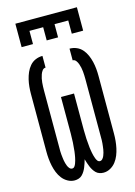

<svg xmlns="http://www.w3.org/2000/svg" viewBox="-141 -1028 781 1109"><g transform="rotate(-15 250.0 -473.5)"><path d="M66 -815V-955H434V-815H366V-894H284V-815H216V-894H134V-815ZM164 8Q142 8 122.5 -3Q103 -14 90 -31Q77 -48 69 -68Q61 -88 56.5 -109Q52 -130 50 -151.5Q48 -173 48 -195V-540Q48 -561 50 -582.5Q52 -604 57 -625Q62 -646 70.5 -665.5Q79 -685 93 -701.5Q107 -718 127 -726.5Q147 -735 169 -735V-665Q157 -665 149.5 -655Q142 -645 138 -633.5Q134 -622 131.5 -610.5Q129 -599 128 -587Q127 -575 126.5 -563.5Q126 -552 126 -540V-195Q126 -186 126 -176.5Q126 -167 127 -158Q128 -149 129 -139.5Q130 -130 131.5 -121Q133 -112 135.5 -103Q138 -94 141.5 -85.5Q145 -77 151.5 -69.5Q158 -62 167 -62Q176 -62 181.5 -69.5Q187 -77 190 -85.5Q193 -94 195.5 -102.5Q198 -111 199.5 -119.5Q201 -128 202.5 -136.5Q204 -145 205 -154Q206 -163 206.5 -171.5Q207 -180 208 -189Q209 -198 209.5 -206.5Q210 -215 210 -224Q210 -233 210.5 -241.5Q211 -250 211 -259Q211 -268 211 -276.5Q211 -285 211 -294V-478H289V-294Q289 -285 289 -276.5Q289 -268 289 -259Q289 -250 289.5 -241.5Q290 -233 290 -224Q290 -215 290.5 -206.5Q291 -198 292 -189Q293 -180 293.5 -171.5Q294 -163 295 -154Q296 -145 297.5 -136.5Q299 -128 300.5 -119.5Q302 -111 304.5 -102.5Q307 -94 310 -85.5Q313 -77 318.5 -69.5Q324 -62 333 -62Q342 -62 348.5 -69.5Q355 -77 358.5 -85.5Q362 -94 364.5 -103Q367 -112 368.5 -121Q370 -130 371 -139.5Q372 -149 373 -158Q374 -167 374 -176.5Q374 -186 374 -195V-540Q374 -552 373.5 -563.5Q373 -575 372 -587Q371 -599 368.5 -610.5Q366 -622 362 -633.5Q358 -645 350.5 -655Q343 -665 331 -665V-735Q353 -735 373 -726.5Q393 -718 407 -701.5Q421 -685 429.5 -665.5Q438 -646 443 -625Q448 -604 450 -582.5Q452 -561 452 -540V-195Q452 -173 450 -151.5Q448 -130 443.5 -109Q439 -88 431 -68Q423 -48 410 -31Q397 -14 377.5 -3Q358 8 336 8Q324 8 312 4Q300 0 291.5 -8.5Q283 -17 276.5 -27.5Q270 -38 265.5 -49Q261 -60 257 -72Q253 -84 250 -95Q247 -84 243 -72Q239 -60 234.5 -49Q230 -38 223.5 -27.5Q217 -17 208.5 -8.5Q200 0 188 4Q176 8 164 8Z"/></g></svg>

Font: Iosevka Gothic
Style: Regular
Weight: 400
Monospace: yes
Designer: Belleve Invis
Foundry: Belleve Invis
Version: Version 15.5.1; ttfautohint (v1.8.4)